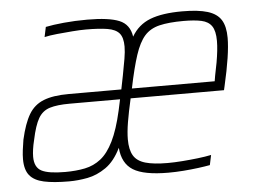

<svg xmlns="http://www.w3.org/2000/svg" viewBox="-43 -572 844 633"><g transform="rotate(-5 379.0 -255.0)"><path d="M161 8Q110 8 78 1Q46 -6 31 -24.5Q16 -43 16 -78Q16 -92 18 -108Q20 -124 23 -142Q35 -195 52.5 -224.5Q70 -254 101.5 -266.5Q133 -279 184 -279Q213 -279 242.5 -279Q272 -279 301 -279Q330 -279 359 -279L368 -324Q374 -355 378 -378.5Q382 -402 382 -419Q382 -449 370 -463Q358 -477 331 -481.5Q304 -486 260 -486Q241 -486 215 -484Q189 -482 164 -479.5Q139 -477 122 -473L129 -506Q153 -511 189.5 -514.5Q226 -518 267 -518Q338 -518 372.5 -504Q407 -490 413 -449Q435 -487 475 -502.5Q515 -518 581 -518Q634 -518 665 -508.5Q696 -499 709.5 -477.5Q723 -456 723 -418Q723 -391 717 -351.5Q711 -312 699 -260L696 -247H387Q377 -203 371.5 -170Q366 -137 366 -113Q366 -79 377.5 -59.5Q389 -40 416.5 -32Q444 -24 490 -24Q512 -24 538.5 -26Q565 -28 590.5 -31Q616 -34 635 -38L628 -5Q612 -2 589 1Q566 4 540 6Q514 8 490 8Q409 8 373.5 -14Q338 -36 334 -88Q313 -45 283.5 -24.5Q254 -4 222.5 2Q191 8 161 8ZM151 -24Q187 -24 216.5 -30Q246 -36 269.5 -54.5Q293 -73 311.5 -110.5Q330 -148 344 -210L352 -247H185Q144 -247 119.5 -239.5Q95 -232 81.5 -209Q68 -186 58 -138Q54 -122 52 -108Q50 -94 50 -83Q50 -48 73 -36Q96 -24 151 -24ZM394 -279H668L671 -297Q676 -320 679.5 -340Q683 -360 685 -378Q687 -396 687 -411Q687 -444 676 -460Q665 -476 642 -481Q619 -486 583 -486Q534 -486 503 -478.5Q472 -471 453.5 -450Q435 -429 421.5 -388Q408 -347 394 -279Z"/></g></svg>

Font: Saira SemiCondensed Thin
Style: Italic
Weight: 250
Width: 4
Italic angle: -12°
Designer: Hector Gatti with collaboration of the Omnibus-Type team
Foundry: Omnibus-Type
Version: Version 1.101